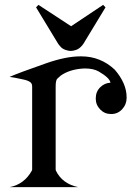

<svg xmlns="http://www.w3.org/2000/svg" viewBox="-20 -770 541 790"><path d="M128.4 -739.7 138.2 -750 272.5 -662.1 404.3 -750 414.1 -739.7 322.3 -588.4Q320.8 -585.9 315.4 -580.1Q304.2 -567.9 291 -564Q279.3 -560.5 272.5 -560.5H271.5H270Q262.2 -560.5 251.5 -564Q235.8 -568.8 227.1 -580.1Q221.2 -586.9 220.2 -588.4ZM19.5 0Q80.1 -11.7 111.3 -68.4L112.3 -72.3V-413.6Q112.3 -425.3 106 -430.7Q97.2 -438.5 76.2 -442.9Q32.2 -452.6 19.5 -453.6Q53.2 -468.8 168.9 -509.3Q251 -538.1 310.5 -538.1Q312.5 -538.1 314.5 -538.1Q393.6 -538.1 452.1 -483.4Q501 -426.8 501 -369.6Q501 -368.2 501 -367.2Q501 -340.3 482.4 -320.3Q464.4 -300.8 437.5 -300.8Q410.6 -300.8 392.6 -319.3Q374 -338.4 374 -363.8Q374 -364.7 374 -365.2Q374 -393.1 392.6 -411.1Q410.6 -428.7 434.6 -429.7Q431.2 -449.7 386.7 -475.6Q364.7 -488.3 329.6 -488.3Q323.7 -488.3 317.9 -487.8Q264.6 -483.4 230 -459Q227.5 -457.5 215.8 -446.3Q209 -439.9 209 -413.6V-72.3L210 -67.9Q236.3 -13.7 301.8 0Z"/></svg>

Font: Modern Antiqua
Style: Regular
Weight: 500
Version: Version 1.0